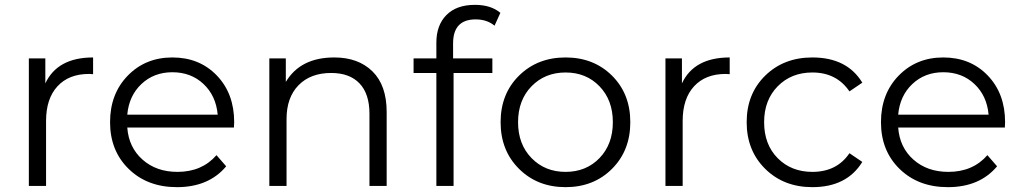

<svg xmlns="http://www.w3.org/2000/svg" viewBox="-20 -767 4212 792"><path d="M99 0V-526H167V-423Q217 -530 364 -530V-461Q361 -461 355 -461.5Q349 -462 347 -462Q264 -462 217 -411Q170 -360 170 -268V0Z M710 5Q588 5 511 -70Q434 -145 434 -263Q434 -380 507 -455Q580 -530 691 -530Q803 -530 874.5 -455.5Q946 -381 946 -263Q946 -260 945.5 -252.5Q945 -245 945 -241H505Q511 -159 568 -108.5Q625 -58 712 -58Q813 -58 873 -127L913 -81Q841 5 710 5ZM505 -294H878Q871 -372 819.5 -420.5Q768 -469 691 -469Q615 -469 563.5 -420.5Q512 -372 505 -294Z M1359 -530Q1458 -530 1516.5 -472.5Q1575 -415 1575 -305V0H1504V-298Q1504 -380 1463 -423Q1422 -466 1346 -466Q1261 -466 1211.5 -415.5Q1162 -365 1162 -276V0H1091V-526H1159V-429Q1219 -530 1359 -530Z M1780 -591Q1780 -663 1821.5 -705Q1863 -747 1939 -747Q2005 -747 2044 -714L2020 -661Q1989 -687 1942 -687Q1849 -687 1849 -588V-526H2011V-466H1851V0H1780V-466H1686V-526H1780Z M2504.5 -70.5Q2429 5 2313 5Q2197 5 2121 -70.5Q2045 -146 2045 -263Q2045 -380 2121 -455Q2197 -530 2313 -530Q2429 -530 2504.5 -455Q2580 -380 2580 -263Q2580 -146 2504.5 -70.5ZM2172.5 -411Q2117 -354 2117 -263Q2117 -172 2172.5 -115Q2228 -58 2313 -58Q2398 -58 2453 -115Q2508 -172 2508 -263Q2508 -354 2453 -411Q2398 -468 2313 -468Q2228 -468 2172.5 -411Z M2725 0V-526H2793V-423Q2843 -530 2990 -530V-461Q2987 -461 2981 -461.5Q2975 -462 2973 -462Q2890 -462 2843 -411Q2796 -360 2796 -268V0Z M3331 5Q3213 5 3136.5 -70.5Q3060 -146 3060 -263Q3060 -380 3136.5 -455Q3213 -530 3331 -530Q3474 -530 3537 -426L3484 -390Q3431 -468 3331 -468Q3244 -468 3188 -411Q3132 -354 3132 -263Q3132 -171 3188 -114.5Q3244 -58 3331 -58Q3432 -58 3484 -135L3537 -99Q3473 5 3331 5Z M3890 5Q3768 5 3691 -70Q3614 -145 3614 -263Q3614 -380 3687 -455Q3760 -530 3871 -530Q3983 -530 4054.5 -455.5Q4126 -381 4126 -263Q4126 -260 4125.5 -252.5Q4125 -245 4125 -241H3685Q3691 -159 3748 -108.5Q3805 -58 3892 -58Q3993 -58 4053 -127L4093 -81Q4021 5 3890 5ZM3685 -294H4058Q4051 -372 3999.5 -420.5Q3948 -469 3871 -469Q3795 -469 3743.5 -420.5Q3692 -372 3685 -294Z"/></svg>

Font: Belfius21
Style: Regular
Weight: 400
Designer: Montserrat's base design by Julieta Ulanovsky, modified by Coast SPRL for Belfius Bank NV.
Foundry: Montserrat's base design by Julieta Ulanovsky, modified by Coast SPRL for Belfius Bank NV.
Version: Version 2.000;FEAKit 1.0